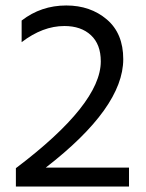

<svg xmlns="http://www.w3.org/2000/svg" viewBox="-20 -681 534 701"><path d="M147 -69H451V0H38V-67Q348 -301 348 -457Q348 -519 312 -552.5Q276 -586 215 -586Q136 -586 59 -527V-606Q130 -661 222 -661Q310 -661 370 -610Q430 -559 430 -465Q430 -288 147 -69Z"/></svg>

Font: Hind Regular
Style: Regular
Weight: 400
Designer: Manushi Parikh, Satya Rajpurohit
Foundry: Indian Type Foundry
Version: Version 1.201;PS 1.0;hotconv 1.0.78;makeotf.lib2.5.61930; tt